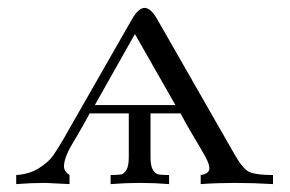

<svg xmlns="http://www.w3.org/2000/svg" viewBox="-20 -466 734 486"><path d="M21 0V-23Q54 -25 78 -40Q102 -55 113.5 -71Q125 -87 143 -118Q146 -124 148 -127L315 -419Q331 -446 346 -446Q361 -446 377 -419L575 -73Q595 -38 611.5 -30.5Q628 -23 671 -23V0Q623 -3 574 -3Q530 -3 488 0V-23Q510 -26 510 -40Q510 -50 501 -67Q492 -84 471.5 -118Q451 -152 437 -179H361V-68Q361 -46 367 -36Q373 -26 381 -24.5Q389 -23 408 -23V0Q372 -3 335 -3Q298 -3 260 0V-23Q279 -23 286.5 -24.5Q294 -26 300 -36Q306 -46 306 -68V-179H207Q197 -160 182.5 -135Q168 -110 160.5 -97.5Q153 -85 147.5 -70.5Q142 -56 142 -45Q142 -32 156 -23V0Q102 -3 95 -3Q58 -3 21 0ZM220 -200H424L322 -379H321Z"/></svg>

Font: CMU Serif
Style: Roman
Weight: 500
Version: Version 0.7.0